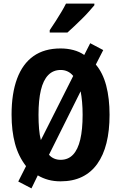

<svg xmlns="http://www.w3.org/2000/svg" viewBox="-20 -993 670 1062"><path d="M586 -358Q586 -270 569 -202Q552 -134 518 -86.5Q484 -39 433.5 -14.5Q383 10 315 10Q278 10 247 1.5Q216 -7 189 -23L154 49L81 11L124 -74Q82 -128 63 -198.5Q44 -269 44 -359Q44 -476 74.5 -558Q105 -640 165 -682.5Q225 -725 315 -725Q353 -725 386.5 -716Q420 -707 446 -689L479 -754L551 -716L510 -636Q549 -590 567.5 -519.5Q586 -449 586 -358ZM437 -358Q437 -396 434 -429Q431 -462 426 -488L251 -137Q263 -123 279.5 -116Q296 -109 315 -109Q357 -109 384 -137.5Q411 -166 424 -221.5Q437 -277 437 -358ZM193 -358Q193 -316 196 -280.5Q199 -245 206 -218L385 -573Q371 -590 353.5 -598Q336 -606 316 -606Q274 -606 246.5 -577.5Q219 -549 206 -494Q193 -439 193 -358ZM502 -964Q490 -950 472.5 -930Q455 -910 433.5 -889Q412 -868 391 -848Q370 -828 353 -813H255V-826Q272 -851 288 -876Q304 -901 319 -926Q334 -951 345 -973H502Z"/></svg>

Font: Noto Sans Display Condensed
Style: Bold
Weight: 700
Width: 3
Designer: Monotype Design Team
Foundry: Monotype Imaging Inc.
Version: Version 2.003